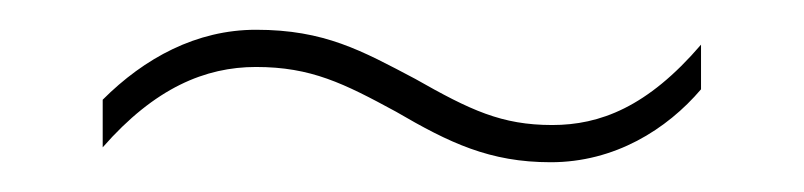

<svg xmlns="http://www.w3.org/2000/svg" viewBox="-20 -382 540 129"><path d="M49 -315V-283C84 -323 118 -337 152 -337C189 -337 211 -326 246 -307C282 -286 309 -273 350 -273C393 -273 428 -295 451 -322V-352C415 -310 383 -298 351 -298C317 -298 296 -308 259 -329C223 -348 198 -362 152 -362C112 -362 77 -343 49 -315Z"/></svg>

Font: Noto Sans Devanagari SemiCondensed Thin
Style: Regular
Weight: 100
Width: 4
Designer: Jelle Bosma - Monotype Design Team
Foundry: Monotype Imaging Inc.
Version: Version 2.004